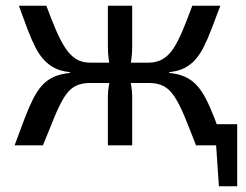

<svg xmlns="http://www.w3.org/2000/svg" viewBox="-20 -508 859 671"><path d="M809 -74V0H679L678 -74ZM809 -5V143H745L735 -5ZM750 -488Q733 -443 719.5 -407.5Q706 -372 692.5 -345Q679 -318 662.5 -299.5Q646 -281 624 -270Q602 -259 572 -256V-253Q604 -250 627 -239.5Q650 -229 667.5 -210Q685 -191 700 -162Q715 -133 730.5 -92.5Q746 -52 764 0H665Q642 -60 624.5 -102Q607 -144 590 -170Q573 -196 552 -207Q531 -218 500 -218L499 -289Q528 -289 549.5 -302Q571 -315 587 -340Q603 -365 618.5 -402Q634 -439 652 -488ZM142 -488Q160 -439 176 -402Q192 -365 208.5 -340Q225 -315 245.5 -302Q266 -289 295 -289V-218Q264 -218 243 -207Q222 -196 205.5 -170Q189 -144 171.5 -102Q154 -60 130 0H31Q50 -52 65.5 -92.5Q81 -133 95.5 -162Q110 -191 127.5 -210Q145 -229 168.5 -239.5Q192 -250 224 -253V-256Q193 -259 171.5 -270Q150 -281 133 -299.5Q116 -318 102.5 -345Q89 -372 75.5 -407.5Q62 -443 46 -488ZM376 -289V-218H272V-289ZM442 -488V-346Q442 -323 439 -300Q436 -277 428 -256Q434 -234 438 -212.5Q442 -191 442 -171V0H357V-171Q357 -191 361 -212.5Q365 -234 370 -256Q363 -277 360 -300Q357 -323 357 -346V-488ZM524 -289V-218H424V-289Z"/></svg>

Font: Exo 2 Medium
Style: Regular
Weight: 500
Designer: Natanael Gama
Foundry: Natanael Gama
Version: Version 2.010